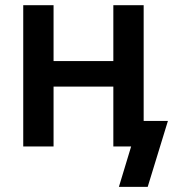

<svg xmlns="http://www.w3.org/2000/svg" viewBox="-20 -566 669 742"><path d="M448.2 -330.1V-231.4H155.8V-330.1ZM187 -545.9V0H69.8V-545.9ZM535.2 -545.9V0H418V-545.9ZM439.5 156.2 486.8 0H451.2V-98.6H628.9L550.8 156.2Z"/></svg>

Font: Inter Cardless
Style: Medium
Weight: 500
Designer: Rasmus Andersson
Foundry: rsms
Version: Version 4.001;git-9221beed3